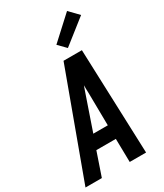

<svg xmlns="http://www.w3.org/2000/svg" viewBox="-258 -1078 998 1169"><g transform="rotate(-30 240.5 -493.5)"><path d="M-19 0 161 -490 251 -735H380L407 0H292L289 -164H152L96 0ZM186 -260H288L285 -490Q284 -504 284 -517.5Q284 -531 284 -544Q279 -531 274.5 -517.5Q270 -504 265 -490ZM313 -789 262 -841 421 -987 483 -923Z"/></g></svg>

Font: Iosevka SS04 Oblique
Style: Bold
Weight: 700
Italic angle: -9°
Monospace: yes
Designer: Belleve Invis
Foundry: Belleve Invis
Version: Version 19.0.0; ttfautohint (v1.8.4)